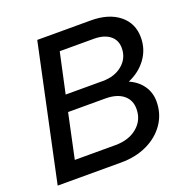

<svg xmlns="http://www.w3.org/2000/svg" viewBox="-126 -817 909 934"><g transform="rotate(-20 329.0 -350.0)"><path d="M16 0 165 -700H442Q534 -700 588.5 -656.5Q643 -613 643 -539Q643 -478 608 -430Q573 -382 514 -357Q558 -338 583 -302.5Q608 -267 608 -221Q608 -157 574 -107Q540 -57 480.5 -28.5Q421 0 345 0ZM204 -403H396Q458 -403 498 -436.5Q538 -470 538 -523Q538 -564 508 -587.5Q478 -611 426 -611H249ZM137 -89H347Q417 -89 460.5 -125.5Q504 -162 504 -220Q504 -266 471 -292.5Q438 -319 379 -319H186Z"/></g></svg>

Font: Red Hat Display Medium
Style: Italic
Weight: 500
Italic angle: -12°
Designer: Pentagram, MCKL
Foundry: Pentagram, MCKL
Version: Version 1.023; ttfautohint (v1.8.3)